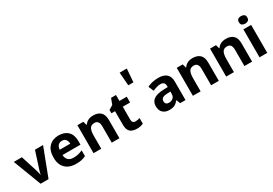

<svg xmlns="http://www.w3.org/2000/svg" viewBox="46 -2097 4615 3246"><g transform="rotate(-30 2353.5 -474.0)"><path d="M208 0 0 -546H158L260 -224Q265 -208 272.5 -180.5Q280 -153 282 -134H286Q288 -154 295.5 -179.5Q303 -205 309 -223L413 -546H571L363 0Z M877 -556Q991 -556 1056.5 -492Q1122 -428 1122 -308V-235H771Q774 -173 809.5 -137.5Q845 -102 912 -102Q963 -102 1005 -112Q1047 -122 1091 -142V-29Q1051 -9 1006 0.5Q961 10 896 10Q815 10 752.5 -20.5Q690 -51 654 -113Q618 -175 618 -269Q618 -412 689.5 -484Q761 -556 877 -556ZM881 -449Q836 -449 807.5 -420.5Q779 -392 775 -336H981Q980 -385 955.5 -417Q931 -449 881 -449Z M1553 -556Q1643 -556 1695 -508.5Q1747 -461 1747 -356V0H1597V-318Q1597 -436 1509 -436Q1441 -436 1416.5 -389.5Q1392 -343 1392 -256V0H1241V-546H1357L1378 -473H1384Q1438 -556 1553 -556Z M2127 -110Q2150 -110 2171.5 -114.5Q2193 -119 2212 -126V-15Q2187 -4 2156 3Q2125 10 2082 10Q2033 10 1994 -6Q1955 -22 1933 -61.5Q1911 -101 1911 -172V-433H1840V-497L1922 -547L1966 -662H2062V-546H2205V-433H2062V-181Q2062 -145 2079.5 -127.5Q2097 -110 2127 -110Z M2324 -700 2304 -958H2444L2424 -700Z M2826 -556Q2928 -556 2982.5 -507.5Q3037 -459 3037 -364V0H2932L2903 -74H2899Q2863 -30 2824.5 -10Q2786 10 2717 10Q2645 10 2597 -32Q2549 -74 2549 -161Q2549 -246 2611 -289.5Q2673 -333 2796 -338L2887 -341V-358Q2887 -407 2864.5 -426.5Q2842 -446 2803 -446Q2766 -446 2727 -434Q2688 -422 2650 -405L2606 -508Q2649 -530 2704.5 -543Q2760 -556 2826 -556ZM2830 -250Q2758 -248 2730.5 -227Q2703 -206 2703 -168Q2703 -133 2722.5 -116.5Q2742 -100 2775 -100Q2822 -100 2854.5 -128Q2887 -156 2887 -208V-253Z M3493 -556Q3583 -556 3635 -508.5Q3687 -461 3687 -356V0H3537V-318Q3537 -436 3449 -436Q3381 -436 3356.5 -389.5Q3332 -343 3332 -256V0H3181V-546H3297L3318 -473H3324Q3378 -556 3493 -556Z M4143 -556Q4233 -556 4285 -508.5Q4337 -461 4337 -356V0H4187V-318Q4187 -436 4099 -436Q4031 -436 4006.5 -389.5Q3982 -343 3982 -256V0H3831V-546H3947L3968 -473H3974Q4028 -556 4143 -556Z M4558 -761Q4591 -761 4615.5 -745.5Q4640 -730 4640 -687Q4640 -646 4615.5 -630Q4591 -614 4558 -614Q4524 -614 4500 -630Q4476 -646 4476 -687Q4476 -730 4500 -745.5Q4524 -761 4558 -761ZM4633 -546V0H4482V-546Z"/></g></svg>

Font: Noto Sans Khmer UI
Style: Bold
Weight: 700
Designer: Danh Hong and the Monotype Design Team
Foundry: Monotype Imaging Inc.
Version: Version 2.002; ttfautohint (v1.8.4.7-5d5b)